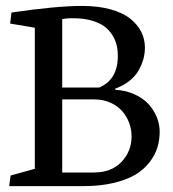

<svg xmlns="http://www.w3.org/2000/svg" viewBox="-20 -634 590 654"><path d="M300.8 -295.4H191.9V-46.4H299.3Q359.4 -46.4 393.8 -82.5Q428.2 -118.7 428.2 -169.4Q428.2 -192.9 420.2 -214.8Q412.1 -236.8 396.7 -254.9Q381.3 -272.9 356.4 -284.2Q331.5 -295.4 300.8 -295.4ZM372.6 -332V-328.1Q408.7 -326.2 438.2 -312.7Q467.8 -299.3 486.1 -279.1Q504.4 -258.8 514.2 -234.6Q523.9 -210.4 523.9 -185.5Q523.9 -156.7 515.9 -130.9Q507.8 -105 488.8 -80.6Q469.7 -56.2 440.7 -38.8Q411.6 -21.5 366.2 -10.7Q320.8 0 263.7 0H11.2L16.1 -36.1L98.6 -59.1V-539.6L14.6 -553.7L19 -591.3Q171.9 -613.8 259.8 -613.8Q314.5 -613.8 356.7 -602.1Q398.9 -590.3 423.8 -570.3Q448.7 -550.3 461.2 -525.4Q473.6 -500.5 473.6 -471.7Q473.6 -451.7 468.3 -432.4Q462.9 -413.1 451.9 -393.8Q440.9 -374.5 420.7 -358.4Q400.4 -342.3 372.6 -332ZM191.9 -568.8V-335.9H317.9Q381.8 -362.8 381.3 -444.3Q381.3 -463.4 377.2 -480.7Q373 -498 362.3 -515.1Q351.6 -532.2 335 -544.4Q318.4 -556.6 291.5 -564.2Q264.6 -571.8 230.5 -571.8Q209 -572.3 191.9 -568.8Z"/></svg>

Font: Neuton
Style: Regular
Weight: 400
Designer: Brian M Zick
Version: Version 1.3